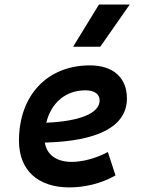

<svg xmlns="http://www.w3.org/2000/svg" viewBox="-20 -815 626 845"><path d="M295.9 -102.5C228.5 -102.5 186 -133.8 177.2 -187.5C410.2 -193.4 538.6 -257.8 538.6 -381.8C538.6 -473.1 478 -527.3 375.5 -527.3C188 -527.3 63.5 -395 63.5 -195.8C63.5 -66.4 146 9.8 285.6 9.8C350.6 9.8 425.8 -6.8 488.3 -43L454.6 -146C403.3 -118.7 344.7 -102.5 295.9 -102.5ZM301.8 -609.4H421.4L550.8 -794.9H415.5ZM183.6 -274.9C205.1 -362.8 269 -417.5 356 -417.5C396 -417.5 418.5 -400.9 418.5 -373C418.5 -316.9 332 -281.2 183.6 -274.9Z"/></svg>

Font: Cascadia Mono SemiBold
Style: Italic
Weight: 600
Italic angle: -10°
Monospace: yes
Designer: Aaron Bell
Foundry: Saja Typeworks
Version: Version 2404.023